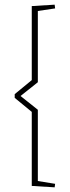

<svg xmlns="http://www.w3.org/2000/svg" viewBox="-20 -695 300 822"><path d="M116 -669 214 -675 216 -659 142 -648V-343L68 -284L142 -225V80L216 92L214 107L116 101V-216L43 -276V-292L116 -352Z"/></svg>

Font: Grenze Gotisch Thin
Style: Regular
Weight: 100
Designer: Renata Polastri
Foundry: Omnibus-Type
Version: Version 1.001